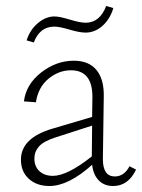

<svg xmlns="http://www.w3.org/2000/svg" viewBox="-20 -618 475 642"><path d="M162 -529Q113 -529 93 -476L69 -483Q80 -518 106.5 -540.5Q133 -563 162 -563Q179 -563 213.5 -552.5Q248 -542 266 -542Q314 -542 335 -598L359 -591Q348 -554 322.5 -531.5Q297 -509 266 -509Q246 -509 212.5 -519Q179 -529 162 -529ZM413 -62 435 -51Q409 4 358 4Q329 4 310.5 -14.5Q292 -33 288 -67Q209 4 145 4Q103 4 76.5 -20Q50 -44 50 -84Q50 -157 156 -188L288 -227L289 -292Q290 -383 217 -383Q177 -383 142.5 -355Q108 -327 100 -276L60 -279Q67 -336 117.5 -375.5Q168 -415 227 -415Q277 -415 302.5 -384Q328 -353 327 -296L324 -86Q324 -28 364 -28Q395 -28 413 -62ZM95 -88Q95 -61 112 -45.5Q129 -30 157 -30Q205 -30 287 -95L288 -198L167 -159Q126 -146 110.5 -128.5Q95 -111 95 -88Z"/></svg>

Font: EauTest Light
Style: Regular
Weight: 300
Designer: Christian Thalmann (Catharsis Fonts)
Version: Version 0.001;PS 000.001;hotconv 1.0.88;makeotf.lib2.5.64775